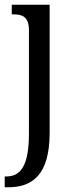

<svg xmlns="http://www.w3.org/2000/svg" viewBox="-26 -556 316 816"><path d="M-6 240H8C112 240 185 187 185 8V-536H24V-495H31C68 -495 97 -486 97 -427V10C97 151 61 194 0 194H-6Z"/></svg>

Font: Noto Serif Lao Cond
Style: Regular
Weight: 400
Width: 3
Designer: Monotype Design Team
Foundry: Monotype Imaging Inc.
Version: Version 2.004